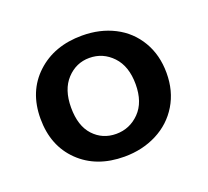

<svg xmlns="http://www.w3.org/2000/svg" viewBox="-73 -790 574 531"><g transform="rotate(-20 213.5 -524.5)"><path d="M214 -702Q267 -702 309 -680.5Q351 -659 375 -618.5Q399 -578 399 -525Q399 -472 374.5 -431.5Q350 -391 307 -369Q264 -347 211 -347Q129 -347 78.5 -396Q28 -445 28 -525Q28 -605 80 -653.5Q132 -702 214 -702ZM212 -637Q173 -637 145.5 -607.5Q118 -578 118 -525Q118 -471 144.5 -442.5Q171 -414 211 -414Q251 -414 279.5 -443Q308 -472 308 -525Q308 -578 280 -607.5Q252 -637 212 -637Z"/></g></svg>

Font: Poppins Medium A&M
Style: Regular
Weight: 500
Designer: Ninad Kale (Devanagari), Jonny Pinhorn (Latin)
Foundry: Indian Type Foundry
Version: 4.004